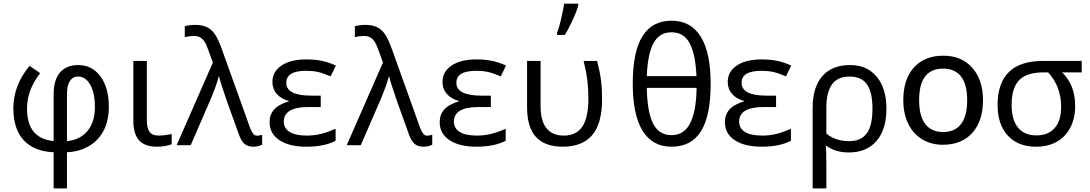

<svg xmlns="http://www.w3.org/2000/svg" viewBox="-20 -799 6021 1061"><path d="M276.4 242.2V42.5Q168 37.6 110.8 -24.4Q53.7 -86.4 53.7 -201.2Q53.7 -326.2 143.1 -435.1L201.7 -395Q163.6 -344.2 146.5 -297.1Q129.4 -250 129.4 -198.2Q129.4 -33.7 276.4 -19.5V-278.3Q276.4 -357.9 311.8 -398.7Q347.2 -439.5 411.6 -439.5Q488.8 -439.5 535.2 -377Q581.5 -314.5 581.5 -208.5Q581.5 -132.8 552.7 -77.4Q523.9 -22 471.2 8.5Q418.5 39.1 350.1 42.5V242.2ZM504.4 -207.5Q504.4 -285.2 478.8 -330.6Q453.1 -376 411.6 -376Q382.3 -376 366.2 -351.3Q350.1 -326.7 350.1 -279.3V-19Q421.9 -25.9 463.1 -75Q504.4 -124 504.4 -207.5Z M791.5 -462.4V-134.3Q791.5 -90.8 806.4 -70.3Q821.3 -49.8 856.4 -49.8Q872.1 -49.8 893.1 -52.5Q914.1 -55.2 928.7 -58.6V-2Q914.1 4.4 891.4 8.1Q868.7 11.7 847.7 11.7Q778.8 11.7 747.8 -24.4Q716.8 -60.5 716.8 -132.3V-462.4Z M956.1 3.4 1156.2 -453.1 1131.8 -521Q1119.1 -556.6 1108.9 -571Q1098.6 -585.4 1085.2 -592.8Q1071.8 -600.1 1051.8 -600.1Q1027.8 -600.1 1001 -594.2V-654.3Q1031.2 -661.6 1058.6 -661.6Q1097.2 -661.6 1123.5 -648.9Q1149.9 -636.2 1168.7 -608.2Q1187.5 -580.1 1210 -516.1L1362.8 -89.8Q1371.1 -69.8 1379.4 -59.6Q1387.7 -49.3 1400.9 -49.3Q1412.1 -49.3 1428.7 -54.2V0.5Q1406.7 11.7 1380.4 11.7Q1348.1 11.7 1330.1 -4.9Q1312 -21.5 1299.8 -56.6L1233.9 -240.2Q1198.2 -341.8 1189.5 -380.4H1189.9Q1178.7 -333 1141.6 -245.1L1033.7 3.4Z M1752.4 -270.5V-207.5H1684.1Q1548.3 -207.5 1548.3 -127Q1548.3 -90.3 1580.3 -70.1Q1612.3 -49.8 1676.3 -49.8Q1712.9 -49.8 1749.8 -58.1Q1786.6 -66.4 1834.5 -87.4V-21Q1771.5 11.7 1672.9 11.7Q1578.6 11.7 1524.2 -24.4Q1469.7 -60.5 1469.7 -124Q1469.7 -165.5 1494.6 -193.6Q1519.5 -221.7 1576.7 -239.3V-240.7Q1533.7 -252.4 1509.5 -279.8Q1485.4 -307.1 1485.4 -346.2Q1485.4 -403.3 1535.6 -437Q1585.9 -470.7 1672.9 -470.7Q1716.3 -470.7 1753.2 -463.9Q1790 -457 1836.4 -437L1807.1 -377Q1762.7 -396 1734.1 -401.9Q1705.6 -407.7 1670.4 -407.7Q1562 -407.7 1562 -341.3Q1562 -270.5 1700.7 -270.5Z M1896 3.4 2096.2 -453.1 2071.8 -521Q2059.1 -556.6 2048.8 -571Q2038.6 -585.4 2025.1 -592.8Q2011.7 -600.1 1991.7 -600.1Q1967.8 -600.1 1940.9 -594.2V-654.3Q1971.2 -661.6 1998.5 -661.6Q2037.1 -661.6 2063.5 -648.9Q2089.8 -636.2 2108.6 -608.2Q2127.4 -580.1 2149.9 -516.1L2302.7 -89.8Q2311 -69.8 2319.3 -59.6Q2327.6 -49.3 2340.8 -49.3Q2352.1 -49.3 2368.7 -54.2V0.5Q2346.7 11.7 2320.3 11.7Q2288.1 11.7 2270 -4.9Q2252 -21.5 2239.7 -56.6L2173.8 -240.2Q2138.2 -341.8 2129.4 -380.4H2129.9Q2118.7 -333 2081.5 -245.1L1973.6 3.4Z M2692.4 -270.5V-207.5H2624Q2488.3 -207.5 2488.3 -127Q2488.3 -90.3 2520.3 -70.1Q2552.2 -49.8 2616.2 -49.8Q2652.8 -49.8 2689.7 -58.1Q2726.6 -66.4 2774.4 -87.4V-21Q2711.4 11.7 2612.8 11.7Q2518.6 11.7 2464.1 -24.4Q2409.7 -60.5 2409.7 -124Q2409.7 -165.5 2434.6 -193.6Q2459.5 -221.7 2516.6 -239.3V-240.7Q2473.6 -252.4 2449.5 -279.8Q2425.3 -307.1 2425.3 -346.2Q2425.3 -403.3 2475.6 -437Q2525.9 -470.7 2612.8 -470.7Q2656.2 -470.7 2693.1 -463.9Q2730 -457 2776.4 -437L2747.1 -377Q2702.6 -396 2674.1 -401.9Q2645.5 -407.7 2610.4 -407.7Q2502 -407.7 2502 -341.3Q2502 -270.5 2640.6 -270.5Z M3089.8 11.7Q2991.7 11.7 2942.1 -41.7Q2892.6 -95.2 2892.6 -207.5V-462.4H2967.3V-210.9Q2967.3 -130.9 3000 -90.3Q3032.7 -49.8 3095.7 -49.8Q3164.6 -49.8 3198 -99.4Q3231.4 -148.9 3231.4 -253.9Q3231.4 -308.6 3225.6 -355.7Q3219.7 -402.8 3205.1 -462.4H3279.8Q3295.4 -400.4 3301.3 -355Q3307.1 -309.6 3307.1 -250.5Q3307.1 -116.2 3252.4 -52.2Q3197.8 11.7 3089.8 11.7ZM3058.6 -618.2Q3070.3 -648.4 3081.3 -696.3Q3092.3 -744.1 3097.7 -778.8H3175.3V-769Q3167.5 -737.8 3144.5 -688Q3121.6 -638.2 3101.1 -606H3058.6Z M3907.2 -336.4Q3907.2 -160.2 3854 -74.2Q3800.8 11.7 3690.9 11.7Q3585.4 11.7 3531 -76.2Q3476.6 -164.1 3476.6 -336.4Q3476.6 -513.2 3530.3 -598.9Q3584 -684.6 3690.9 -684.6Q3797.9 -684.6 3852.5 -596.2Q3907.2 -507.8 3907.2 -336.4ZM3690.9 -52.2Q3760.3 -52.2 3793.7 -117.7Q3827.1 -183.1 3829.6 -313.5H3554.2Q3556.2 -184.1 3588.1 -118.2Q3620.1 -52.2 3690.9 -52.2ZM3690.9 -620.6Q3622.6 -620.6 3590.6 -559.1Q3558.6 -497.6 3554.2 -378.4H3828.6Q3823.7 -497.6 3791.5 -559.1Q3759.3 -620.6 3690.9 -620.6Z M4268.6 -270.5V-207.5H4200.2Q4064.5 -207.5 4064.5 -127Q4064.5 -90.3 4096.4 -70.1Q4128.4 -49.8 4192.4 -49.8Q4229 -49.8 4265.9 -58.1Q4302.7 -66.4 4350.6 -87.4V-21Q4287.6 11.7 4189 11.7Q4094.7 11.7 4040.3 -24.4Q3985.8 -60.5 3985.8 -124Q3985.8 -165.5 4010.7 -193.6Q4035.6 -221.7 4092.8 -239.3V-240.7Q4049.8 -252.4 4025.6 -279.8Q4001.5 -307.1 4001.5 -346.2Q4001.5 -403.3 4051.8 -437Q4102.1 -470.7 4189 -470.7Q4232.4 -470.7 4269.3 -463.9Q4306.2 -457 4352.5 -437L4323.2 -377Q4278.8 -396 4250.2 -401.9Q4221.7 -407.7 4186.5 -407.7Q4078.1 -407.7 4078.1 -341.3Q4078.1 -270.5 4216.8 -270.5Z M4878.4 -198.2Q4878.4 -84 4824 -20.3Q4769.5 43.5 4669.9 43.5Q4593.8 43.5 4543 3.9H4543.5Q4546.4 27.3 4546.4 116.7V242.2H4470.7V-204.1Q4470.7 -316.9 4524.2 -378.2Q4577.6 -439.5 4677.7 -439.5Q4771.5 -439.5 4825 -374.8Q4878.4 -310.1 4878.4 -198.2ZM4674.3 -376Q4609.4 -376 4577.9 -333Q4546.4 -290 4546.4 -202.6V-61Q4596.7 -19 4672.4 -19Q4738.3 -19 4769.8 -62.3Q4801.3 -105.5 4801.3 -198.2Q4801.3 -288.1 4771.5 -332Q4741.7 -376 4674.3 -376Z M5412.1 -245.6Q5412.1 -130.9 5353.3 -64.9Q5294.4 1 5189.9 1Q5125.5 1 5075.4 -29.5Q5025.4 -60.1 4998.5 -115.7Q4971.7 -171.4 4971.7 -245.6Q4971.7 -360.4 5030 -425.8Q5088.4 -491.2 5192.9 -491.2Q5293.9 -491.2 5353 -424.3Q5412.1 -357.4 5412.1 -245.6ZM5059.1 -245.6Q5059.1 -158.2 5093 -113.8Q5127 -69.3 5191.9 -69.3Q5256.3 -69.3 5290.5 -113.5Q5324.7 -157.7 5324.7 -245.6Q5324.7 -332.5 5290.8 -376.2Q5256.8 -419.9 5190.9 -419.9Q5126 -419.9 5092.5 -376.7Q5059.1 -333.5 5059.1 -245.6Z M5921.4 -212.9Q5921.4 -146 5895 -94.7Q5868.7 -43.5 5820.1 -15.9Q5771.5 11.7 5705.6 11.7Q5605.5 11.7 5549.1 -49.8Q5492.7 -111.3 5492.7 -218.8Q5492.7 -462.4 5744.6 -462.4H5957.5V-398.9H5849.1Q5921.4 -330.6 5921.4 -212.9ZM5570.3 -218.8Q5570.3 -137.2 5605.5 -94Q5640.6 -50.8 5707 -50.8Q5772.9 -50.8 5808.3 -91.6Q5843.8 -132.3 5843.8 -208.5Q5843.8 -321.8 5772 -398.9H5745.6Q5652.8 -398.9 5611.6 -355.7Q5570.3 -312.5 5570.3 -218.8Z"/></svg>

Font: XL-Viking
Style: Regular
Weight: 400
Foundry: Ascender Corporation
Version: Version 1.10 March 23, 2015